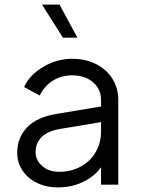

<svg xmlns="http://www.w3.org/2000/svg" viewBox="-20 -804 612 836"><path d="M55 -139Q55 -204 97.5 -249Q140 -294 226 -308L436 -343V-275L244 -243Q188 -234 161.5 -207.5Q135 -181 135 -142Q135 -106 164 -81Q193 -56 237 -56Q290 -56 332 -79Q374 -102 397 -142.5Q420 -183 420 -232V-368Q420 -416 385 -446Q350 -476 294 -476Q246 -476 209 -452Q172 -428 153 -388L85 -425Q108 -477 167.5 -512.5Q227 -548 294 -548Q352 -548 398 -525Q444 -502 469.5 -461Q495 -420 495 -368V0H420V-107L431 -96Q409 -49 354.5 -18.5Q300 12 232 12Q182 12 141.5 -7.5Q101 -27 78 -61.5Q55 -96 55 -139ZM163 -784H239L317 -640H254Z"/></svg>

Font: Trafiko Sans Variable
Style: Regular
Weight: 400
Designer: Gumpita Rahayu / Trafiko
Foundry: Tokotype / Trafiko
Version: Version 0.001;FEAKit 1.0